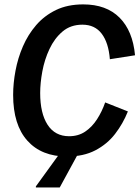

<svg xmlns="http://www.w3.org/2000/svg" viewBox="-20 -682 619 852"><path d="M277.5 12.5Q164.2 12.5 101.3 -57.9Q38.3 -128.3 38.3 -260.8Q38.3 -312.5 48.8 -368.3Q59.2 -424.2 81.7 -476.2Q104.2 -528.3 140.4 -570.4Q176.7 -612.5 228.3 -637.5Q280 -662.5 349.2 -662.5Q451.7 -662.5 510.4 -603.8Q569.2 -545 579.2 -436.7L467.5 -419.2Q461.7 -492.5 431.2 -532.5Q400.8 -572.5 345.8 -572.5Q293.3 -572.5 257.5 -542.1Q221.7 -511.7 199.6 -464.6Q177.5 -417.5 167.9 -365.4Q158.3 -313.3 158.3 -269.2Q158.3 -179.2 191.2 -128.3Q224.2 -77.5 286.7 -77.5Q327.5 -77.5 357.9 -97.9Q388.3 -118.3 410.4 -152.5Q432.5 -186.7 446.7 -227.5L547.5 -187.5Q525.8 -133.3 490.8 -87.9Q455.8 -42.5 403.3 -15Q350.8 12.5 277.5 12.5ZM139.2 150V145L244.2 0H326.7L245 150Z"/></svg>

Font: Familjen Grotesk Medium
Style: Italic
Weight: 500
Italic angle: -9.46201°
Designer: Anders Wikstroem, Jonas Baeckman, Matilda Gysing, Kristian Moeller
Foundry: Familjen STHLM AB
Version: Version 2.002; ttfautohint (v1.8.4.7-5d5b)